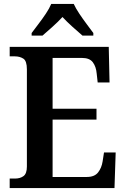

<svg xmlns="http://www.w3.org/2000/svg" viewBox="-20 -951 638 971"><path d="M29 0V-48H56Q82 -48 99 -60.5Q116 -73 116 -109V-600Q116 -643 98 -654.5Q80 -666 55 -666H29V-714H530L534 -534H474L469 -579Q466 -614 449.5 -636Q433 -658 395 -658H246V-401H468V-346H246V-56H419Q458 -56 476 -79Q494 -102 499 -135L506 -180H565L559 0ZM140 -784Q154 -803 174 -829Q194 -855 212 -882Q230 -909 239 -931H353Q363 -909 381 -882Q399 -855 418.5 -829Q438 -803 452 -784V-771H397Q376 -789 346.5 -815.5Q317 -842 296 -865Q275 -842 246 -816Q217 -790 195 -771H140Z"/></svg>

Font: Noto Serif Georgian SemiCondensed SemiBold
Style: Regular
Weight: 600
Width: 4
Designer: Monotype Design Team, Akaki Razmadze
Foundry: Google LLC
Version: Version 2.003; ttfautohint (v1.8.4.7-5d5b)